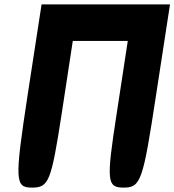

<svg xmlns="http://www.w3.org/2000/svg" viewBox="-20 -903 793 873"><path d="M105 -467C46 -79 48 -50 126 -50C202 -50 213 -79 260 -383L311 -717H561L510 -383C463 -79 466 -50 542 -50C620 -50 630 -79 689 -467L753 -883H169Z"/></svg>

Font: Hussar Skorodowane
Style: Ky
Weight: 700
Foundry: Cannot Into Space Fonts
Version: Version 0.892